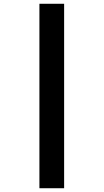

<svg xmlns="http://www.w3.org/2000/svg" viewBox="-20 -780 549 1018"><path d="M189 -760H320V218H189Z"/></svg>

Font: Noto Sans Meetei Mayek Black
Style: Regular
Weight: 900
Designer: Monotype Design Team and Neelakash Kshetrimayum
Foundry: Monotype Imaging Inc.
Version: Version 2.002; ttfautohint (v1.8.4.7-5d5b)